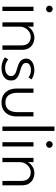

<svg xmlns="http://www.w3.org/2000/svg" viewBox="879 -1607 740 2538"><g transform="rotate(90 1249.0 -338.0)"><path d="M69 0V-410.5H125.5V0ZM98 -577Q80 -577 67.2 -589.8Q54.5 -602.5 54.5 -620.5Q54.5 -639 67.5 -651.8Q80.5 -664.5 98 -664.5Q110 -664.5 120.2 -658.5Q130.5 -652.5 136.8 -642.8Q143 -633 143 -620.5Q143 -602.5 129.8 -589.8Q116.5 -577 98 -577Z M477.5 -422.5Q516.5 -422.5 553.5 -405.8Q590.5 -389 614.5 -352.8Q638.5 -316.5 638.5 -259V0H580.5V-245.5Q580.5 -314 548.5 -344.2Q516.5 -374.5 466.5 -374.5Q433.5 -374.5 402.8 -355.5Q372 -336.5 352.2 -303.5Q332.5 -270.5 332.5 -229.5V0H275.5V-410.5H332.5V-331.5Q336 -349 356.2 -370.2Q376.5 -391.5 408.2 -407Q440 -422.5 477.5 -422.5Z M904 -422.5Q932.5 -422.5 957.8 -416.2Q983 -410 1002 -400.8Q1021 -391.5 1030.5 -384L1003 -344.5Q992.5 -354.5 966.5 -365.8Q940.5 -377 908 -377Q868 -377 839.8 -360.5Q811.5 -344 811.5 -312.5Q811.5 -282 840 -264Q868.5 -246 915 -234.5Q950.5 -225.5 979.8 -212Q1009 -198.5 1026.5 -175.2Q1044 -152 1044 -113.5Q1044 -80.5 1030.5 -56.8Q1017 -33 993.8 -18Q970.5 -3 941 4.5Q911.5 12 879 12Q845.5 12 817 4.5Q788.5 -3 768.2 -13.5Q748 -24 737.5 -33L766 -77.5Q779 -64 808.8 -49.8Q838.5 -35.5 878.5 -35.5Q925 -35.5 955.2 -57Q985.5 -78.5 985.5 -113.5Q985.5 -139 971 -154.5Q956.5 -170 933 -179.2Q909.5 -188.5 883 -195Q857.5 -201.5 834.2 -210.8Q811 -220 793 -234Q775 -248 764.8 -267.8Q754.5 -287.5 754.5 -314Q754.5 -347 775 -371.2Q795.5 -395.5 829.8 -409Q864 -422.5 904 -422.5Z M1207 -196Q1207 -124 1238.8 -81.8Q1270.5 -39.5 1334.5 -39.5Q1399 -39.5 1430.5 -81.8Q1462 -124 1462 -196V-410.5H1519V-186Q1519 -128.5 1497.5 -83.8Q1476 -39 1435 -13.5Q1394 12 1334.5 12Q1275.5 12 1234.5 -13.5Q1193.5 -39 1172 -83.8Q1150.5 -128.5 1150.5 -186V-410.5H1207Z M1711 0H1653V-688H1711Z M1860 0V-410.5H1916.5V0ZM1889 -577Q1871 -577 1858.2 -589.8Q1845.5 -602.5 1845.5 -620.5Q1845.5 -639 1858.5 -651.8Q1871.5 -664.5 1889 -664.5Q1901 -664.5 1911.2 -658.5Q1921.5 -652.5 1927.8 -642.8Q1934 -633 1934 -620.5Q1934 -602.5 1920.8 -589.8Q1907.5 -577 1889 -577Z M2268.5 -422.5Q2307.5 -422.5 2344.5 -405.8Q2381.5 -389 2405.5 -352.8Q2429.5 -316.5 2429.5 -259V0H2371.5V-245.5Q2371.5 -314 2339.5 -344.2Q2307.5 -374.5 2257.5 -374.5Q2224.5 -374.5 2193.8 -355.5Q2163 -336.5 2143.2 -303.5Q2123.5 -270.5 2123.5 -229.5V0H2066.5V-410.5H2123.5V-331.5Q2127 -349 2147.2 -370.2Q2167.5 -391.5 2199.2 -407Q2231 -422.5 2268.5 -422.5Z"/></g></svg>

Font: League Spartan Thin Light
Style: Regular
Weight: 300
Version: Version 2.002